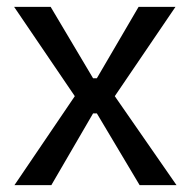

<svg xmlns="http://www.w3.org/2000/svg" viewBox="-20 -537 553 557"><path d="M22 0 197 -258 21 -517H127L250 -310H261L382 -517H489L313 -258L492 0H385L261 -208H250L129 0Z"/></svg>

Font: Bricolage Grotesque 24pt
Style: Regular
Weight: 400
Designer: Mathieu Triay
Foundry: Atelier Triay
Version: Version 1.001;gftools[0.9.33.dev8+g029e19f]